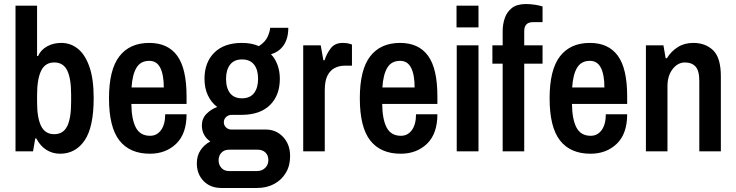

<svg xmlns="http://www.w3.org/2000/svg" viewBox="-20 -751 3655 953"><path d="M278 12Q241 12 210.5 -7Q180 -26 160 -64H155L144 0H57V-723H164V-473H169Q183 -504 214 -521Q245 -538 284 -538Q330 -538 366 -509.5Q402 -481 423.5 -420.5Q445 -360 445 -264Q445 -120 400 -54Q355 12 278 12ZM249 -85Q294 -85 313.5 -124.5Q333 -164 333 -244V-282Q333 -362 313.5 -401.5Q294 -441 249 -441Q204 -441 184 -399.5Q164 -358 164 -279V-244Q164 -166 184 -125.5Q204 -85 249 -85Z M724 12Q624 12 572.5 -54Q521 -120 521 -263Q521 -405 572.5 -471.5Q624 -538 721 -538Q813 -538 859.5 -474.5Q906 -411 906 -273V-235H632Q633 -158 654.5 -117.5Q676 -77 725 -77Q759 -77 779.5 -105.5Q800 -134 800 -184H906Q906 -87 854.5 -37.5Q803 12 724 12ZM633 -317H793Q793 -380 775.5 -414.5Q758 -449 721 -449Q678 -449 657.5 -415Q637 -381 633 -317Z M1078 182Q1024 182 990.5 147.5Q957 113 957 60Q957 21 976 -6.5Q995 -34 1024 -49Q1005 -61 993.5 -81.5Q982 -102 982 -128Q982 -162 1004 -185Q1026 -208 1058 -220Q1028 -243 1011.5 -278.5Q995 -314 995 -360Q995 -441 1043.5 -489.5Q1092 -538 1181 -538Q1229 -538 1265 -522Q1297 -543 1308.5 -569Q1320 -595 1321 -613H1411Q1411 -560 1388 -526.5Q1365 -493 1325 -482Q1346 -460 1357.5 -428.5Q1369 -397 1369 -360Q1369 -278 1320.5 -230Q1272 -182 1183 -181H1131Q1114 -181 1102.5 -170.5Q1091 -160 1091 -144Q1091 -129 1102 -118.5Q1113 -108 1128 -108H1299Q1351 -108 1385.5 -71Q1420 -34 1420 24Q1420 71 1399 106.5Q1378 142 1341 162Q1304 182 1256 182ZM1117 98H1256Q1280 98 1296 82.5Q1312 67 1312 44Q1312 20 1297.5 6Q1283 -8 1259 -8H1117Q1093 -8 1079 7Q1065 22 1065 44Q1065 67 1079 82.5Q1093 98 1117 98ZM1181 -263Q1221 -263 1241 -289Q1261 -315 1261 -360Q1261 -405 1241 -430.5Q1221 -456 1181 -456Q1142 -456 1122 -430Q1102 -404 1102 -360Q1102 -314 1122 -288.5Q1142 -263 1181 -263Z M1485 0V-526H1572L1585 -452H1591Q1601 -484 1621.5 -511Q1642 -538 1681 -538Q1702 -538 1714.5 -534Q1727 -530 1727 -530V-425H1690Q1664 -425 1641.5 -413.5Q1619 -402 1605.5 -376Q1592 -350 1592 -303V0Z M1969 12Q1869 12 1817.5 -54Q1766 -120 1766 -263Q1766 -405 1817.5 -471.5Q1869 -538 1966 -538Q2058 -538 2104.5 -474.5Q2151 -411 2151 -273V-235H1877Q1878 -158 1899.5 -117.5Q1921 -77 1970 -77Q2004 -77 2024.5 -105.5Q2045 -134 2045 -184H2151Q2151 -87 2099.5 -37.5Q2048 12 1969 12ZM1878 -317H2038Q2038 -380 2020.5 -414.5Q2003 -449 1966 -449Q1923 -449 1902.5 -415Q1882 -381 1878 -317Z M2247 0V-526H2355V0ZM2246 -615V-723H2355V-615Z M2475 0V-435H2424V-526H2475V-597Q2475 -630 2485.5 -661Q2496 -692 2521 -711.5Q2546 -731 2591 -731Q2612 -731 2635 -727.5Q2658 -724 2673 -719V-641H2625Q2582 -641 2582 -596V-526H2673V-435H2582V0Z M2911 12Q2811 12 2759.5 -54Q2708 -120 2708 -263Q2708 -405 2759.5 -471.5Q2811 -538 2908 -538Q3000 -538 3046.5 -474.5Q3093 -411 3093 -273V-235H2819Q2820 -158 2841.5 -117.5Q2863 -77 2912 -77Q2946 -77 2966.5 -105.5Q2987 -134 2987 -184H3093Q3093 -87 3041.5 -37.5Q2990 12 2911 12ZM2820 -317H2980Q2980 -380 2962.5 -414.5Q2945 -449 2908 -449Q2865 -449 2844.5 -415Q2824 -381 2820 -317Z M3186 0V-526H3273L3284 -462H3290Q3311 -496 3344 -517Q3377 -538 3421 -538Q3482 -538 3520 -501Q3558 -464 3558 -372V0H3451V-349Q3451 -401 3432 -421Q3413 -441 3380 -441Q3344 -441 3318.5 -408Q3293 -375 3293 -323V0Z"/></svg>

Font: Archivo Narrow SemiBold
Style: Regular
Weight: 600
Designer: Hector Gatti
Foundry: Omnibus-Type
Version: Version 3.002